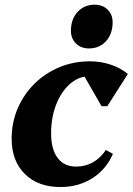

<svg xmlns="http://www.w3.org/2000/svg" viewBox="-20 -768 555 804"><path d="M233.4 15.2Q139.2 15.2 84 -39.5Q28.8 -94.2 28.8 -187Q28.8 -255 54 -313.8Q79.2 -372.6 123.9 -417Q168.6 -461.4 228.3 -486.3Q288 -511.2 357 -511.2Q401.4 -511.2 442.6 -497.7Q483.8 -484.2 515.4 -458.2L429.4 -323.4H405L317.2 -476.6H446.4V-402.4Q439.8 -416.4 422.5 -426.8Q405.2 -437.2 386.4 -443Q367.6 -448.8 354.4 -448.8Q310 -448.8 273.5 -417Q237 -385.2 215.5 -331Q194 -276.8 194 -210Q194 -142.8 221.3 -106.6Q248.6 -70.4 298.4 -70.4Q337.2 -70.4 369.1 -88.3Q401 -106.2 423.2 -140L452.8 -123.8Q425.4 -59.4 367.2 -22.1Q309 15.2 233.4 15.2ZM352.3 -565.2Q319 -565.2 298 -586.1Q277 -606.9 277 -638.9Q277 -687.6 304.9 -718Q332.8 -748.4 376.1 -748.4Q409.6 -748.4 430.6 -727.8Q451.6 -707.2 451.6 -674.5Q451.6 -626.2 424.1 -595.7Q396.6 -565.2 352.3 -565.2Z"/></svg>

Font: Platypi Light
Style: Italic
Weight: 300
Italic angle: -13°
Designer: David Sargent
Foundry: Bolt Cutter Type
Version: Version 1.200